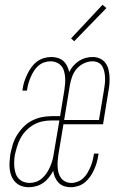

<svg xmlns="http://www.w3.org/2000/svg" viewBox="-20 -777 540 805"><path d="M101 8Q85 8 70.5 3Q56 -2 45.5 -12.5Q35 -23 29 -36.5Q23 -50 21 -65.5Q19 -81 20 -97Q21 -113 23 -128Q27 -149 33 -169.5Q39 -190 50.5 -209Q62 -228 78 -244.5Q94 -261 113.5 -271Q133 -281 154 -285.5Q175 -290 196 -290H232L250 -400Q252 -413 253 -426.5Q254 -440 253 -453Q252 -466 248.5 -478.5Q245 -491 237 -500.5Q229 -510 217 -515Q205 -520 192 -520Q179 -520 165.5 -515.5Q152 -511 141 -501.5Q130 -492 122.5 -480Q115 -468 109.5 -455.5Q104 -443 100 -430Q96 -417 94 -403Q94 -402 93.5 -400.5Q93 -399 93 -397H74Q74 -399 74.5 -400.5Q75 -402 75 -404Q77 -420 82 -435Q87 -450 94 -465Q101 -480 111 -494Q121 -508 134 -518Q147 -528 163 -533Q179 -538 195 -538Q209 -538 222.5 -534Q236 -530 245.5 -521.5Q255 -513 261 -501Q267 -489 270 -475Q277 -489 287.5 -501Q298 -513 311 -521.5Q324 -530 339 -534Q354 -538 369 -538Q384 -538 398 -532Q412 -526 421 -514.5Q430 -503 434 -488.5Q438 -474 439 -459Q440 -444 439 -428Q438 -412 435 -397L412 -256H246L225 -130Q223 -117 222 -104Q221 -91 221.5 -78Q222 -65 225.5 -52.5Q229 -40 236 -30.5Q243 -21 254.5 -15.5Q266 -10 279 -10Q292 -10 305 -15Q318 -20 328.5 -29.5Q339 -39 346 -51Q353 -63 358.5 -75.5Q364 -88 367.5 -101Q371 -114 373 -127Q373 -128 373.5 -129.5Q374 -131 374 -133H393Q393 -131 393 -129.5Q393 -128 392 -126Q390 -110 385.5 -95Q381 -80 374.5 -65.5Q368 -51 358.5 -37Q349 -23 336 -12.5Q323 -2 307.5 3Q292 8 276 8Q262 8 248.5 3.5Q235 -1 225.5 -11Q216 -21 210.5 -34Q205 -47 203 -61Q196 -47 185.5 -33.5Q175 -20 161.5 -10.5Q148 -1 132 3.5Q116 8 101 8ZM249 -274H395L416 -400Q418 -412 419.5 -425Q421 -438 420.5 -451Q420 -464 417.5 -476Q415 -488 409 -498.5Q403 -509 392 -514.5Q381 -520 368 -520Q350 -520 332 -511.5Q314 -503 301.5 -488.5Q289 -474 282.5 -456Q276 -438 273 -420ZM104 -10Q118 -10 132 -15Q146 -20 157.5 -30.5Q169 -41 177 -53.5Q185 -66 191 -80Q197 -94 200.5 -108Q204 -122 206 -136L229 -272H196Q177 -272 158 -268Q139 -264 122 -254.5Q105 -245 90.5 -230.5Q76 -216 66.5 -198.5Q57 -181 51.5 -162.5Q46 -144 42 -126Q40 -113 39.5 -99.5Q39 -86 40.5 -73.5Q42 -61 46 -49Q50 -37 58.5 -28Q67 -19 79 -14.5Q91 -10 104 -10ZM291 -604 278 -616 410 -757 426 -743Z"/></svg>

Font: Iosevka Curly Slab ThObl
Style: Regular
Weight: 100
Italic angle: -9°
Monospace: yes
Designer: Belleve Invis
Foundry: Belleve Invis
Version: Version 11.0.0; ttfautohint (v1.8.3)